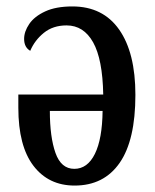

<svg xmlns="http://www.w3.org/2000/svg" viewBox="-20 -567 482 597"><path d="M212 10Q131 10 84 -51.5Q37 -113 37 -232V-273H301Q299 -383 269.5 -435.5Q240 -488 187 -488Q145 -488 116.5 -465Q88 -442 74 -409Q55 -420 55 -446Q55 -469 71 -492.5Q87 -516 120.5 -531.5Q154 -547 205 -547Q300 -547 350.5 -475Q401 -403 401 -272Q401 -131 352 -60.5Q303 10 212 10ZM211 -42Q252 -42 275 -88.5Q298 -135 299 -222H135Q135 -141 152.5 -91.5Q170 -42 211 -42Z"/></svg>

Font: Noto Serif ExtraCondensed Medium
Style: Regular
Weight: 500
Width: 2
Designer: Monotype Design Team
Foundry: Monotype Imaging Inc.
Version: Version 2.015